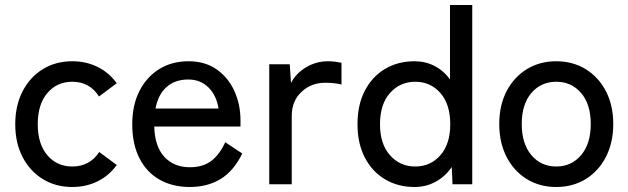

<svg xmlns="http://www.w3.org/2000/svg" viewBox="-20 -737 2514 768"><path d="M269 11Q203 11 151.5 -20.5Q100 -52 70.5 -108.5Q41 -165 41 -240Q41 -315 70.5 -372Q100 -429 151.5 -460.5Q203 -492 269 -492Q324 -492 370 -469.5Q416 -447 447 -404L376 -351Q339 -410 269 -410Q208 -410 169.5 -365Q131 -320 131 -240Q131 -161 169.5 -116Q208 -71 269 -71Q339 -71 377 -129L447 -77Q416 -34 370 -11.5Q324 11 269 11Z M739 11Q671 11 619 -18Q567 -47 538 -103.5Q509 -160 509 -240Q509 -317 538 -373.5Q567 -430 617.5 -461Q668 -492 734 -492Q800 -492 846.5 -459.5Q893 -427 917.5 -373Q942 -319 942 -255V-231H597Q599 -151 637.5 -109.5Q676 -68 740 -68Q791 -68 824.5 -93Q858 -118 881 -168L949 -123Q915 -53 862.5 -21Q810 11 739 11ZM602 -303H854Q846 -355 814 -387Q782 -419 733 -419Q681 -419 647 -389.5Q613 -360 602 -303Z M1057 0V-480H1139L1144 -405Q1164 -444 1204.5 -468Q1245 -492 1292 -492Q1308 -492 1322 -490Q1336 -488 1346 -486V-399Q1335 -402 1318 -404Q1301 -406 1281 -406Q1225 -406 1186 -369.5Q1147 -333 1147 -274V0Z M1638 11Q1572 11 1520.5 -19.5Q1469 -50 1439.5 -106.5Q1410 -163 1410 -240Q1410 -318 1439.5 -374.5Q1469 -431 1520.5 -461.5Q1572 -492 1638 -492Q1682 -492 1718.5 -473Q1755 -454 1780 -419V-717H1869V0H1790L1787 -69Q1762 -32 1723.5 -10.5Q1685 11 1638 11ZM1641 -71Q1702 -71 1741.5 -116Q1781 -161 1781 -240Q1781 -320 1741.5 -365Q1702 -410 1641 -410Q1580 -410 1540 -365Q1500 -320 1500 -240Q1500 -161 1540 -116Q1580 -71 1641 -71Z M2205 11Q2139 11 2087.5 -20.5Q2036 -52 2006.5 -109Q1977 -166 1977 -241Q1977 -316 2006.5 -372.5Q2036 -429 2087.5 -460.5Q2139 -492 2205 -492Q2271 -492 2322.5 -460.5Q2374 -429 2403.5 -372.5Q2433 -316 2433 -241Q2433 -166 2403.5 -109Q2374 -52 2322.5 -20.5Q2271 11 2205 11ZM2205 -71Q2266 -71 2304.5 -116.5Q2343 -162 2343 -241Q2343 -320 2304.5 -365Q2266 -410 2205 -410Q2144 -410 2105.5 -365Q2067 -320 2067 -241Q2067 -162 2105.5 -116.5Q2144 -71 2205 -71Z"/></svg>

Font: Zen Kaku Gothic New Medium
Style: Regular
Weight: 500
Designer: Yoshimichi Ohira
Foundry: Positype
Version: Version 1.002